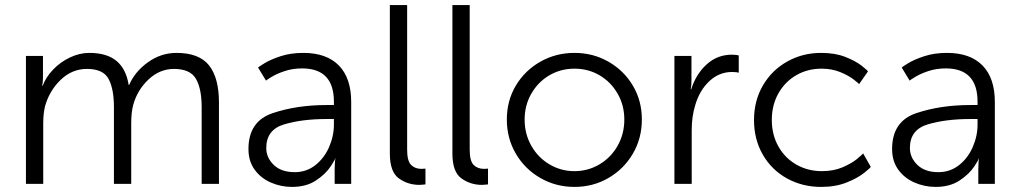

<svg xmlns="http://www.w3.org/2000/svg" viewBox="-20 -723 4007 755"><path d="M149 -503V-425Q149 -410 148 -399.5Q147 -389 146 -386H148Q160 -419 188.5 -449Q217 -479 255 -497Q293 -515 331 -515Q400 -515 438 -483.5Q476 -452 486 -389H488Q510 -441 561.5 -478Q613 -515 674 -515Q763 -515 802 -466Q841 -417 841 -320V0H773V-302Q773 -374 750.5 -413Q728 -452 664 -452Q608 -452 564 -410.5Q520 -369 504 -311Q496 -282 496 -238V0H428V-302Q428 -373 407 -412.5Q386 -452 322 -452Q263 -452 218.5 -409Q174 -366 157 -305Q150 -276 150 -238V0H82V-503Z M1265 -310H1293V-323Q1293 -454 1168 -454Q1131 -454 1099.5 -443.5Q1068 -433 1047 -420Q1026 -407 1026 -406L995 -457Q995 -459 1019.5 -474Q1044 -489 1083.5 -502Q1123 -515 1173 -515Q1264 -515 1312.5 -465.5Q1361 -416 1361 -322V0H1296V-57Q1296 -73 1297 -85Q1298 -97 1299 -100H1297Q1301 -100 1280.5 -69Q1260 -38 1222 -13Q1184 12 1128 12Q1085 12 1045.5 -5Q1006 -22 981.5 -55.5Q957 -89 957 -137Q957 -246 1052 -278Q1147 -310 1265 -310ZM1139 -46Q1185 -46 1220 -73.5Q1255 -101 1274 -144.5Q1293 -188 1293 -233V-255H1265Q1168 -255 1097.5 -234Q1027 -213 1027 -141Q1027 -103 1056.5 -74.5Q1086 -46 1139 -46Z M1581 -703V-134Q1581 -90 1596.5 -74.5Q1612 -59 1637 -59Q1643 -59 1647.5 -59.5Q1652 -60 1653 -60V2Q1651 2 1644.5 3Q1638 4 1629 4Q1584 4 1548.5 -21.5Q1513 -47 1513 -119V-703Z M1827 -703V-134Q1827 -90 1842.5 -74.5Q1858 -59 1883 -59Q1889 -59 1893.5 -59.5Q1898 -60 1899 -60V2Q1897 2 1890.5 3Q1884 4 1875 4Q1830 4 1794.5 -21.5Q1759 -47 1759 -119V-703Z M2239 -515Q2312 -515 2372.5 -480.5Q2433 -446 2468.5 -386.5Q2504 -327 2504 -253Q2504 -179 2468.5 -118.5Q2433 -58 2372.5 -23Q2312 12 2239 12Q2166 12 2105 -23Q2044 -58 2008.5 -118.5Q1973 -179 1973 -253Q1973 -327 2008.5 -386.5Q2044 -446 2105 -480.5Q2166 -515 2239 -515ZM2239 -50Q2292 -50 2337 -76.5Q2382 -103 2408.5 -149.5Q2435 -196 2435 -253Q2435 -309 2408.5 -355Q2382 -401 2337.5 -427Q2293 -453 2239 -453Q2185 -453 2140.5 -427Q2096 -401 2069.5 -355Q2043 -309 2043 -253Q2043 -196 2069.5 -149.5Q2096 -103 2141 -76.5Q2186 -50 2239 -50Z M2699 -503V-411Q2699 -396 2698 -385.5Q2697 -375 2696 -372H2698Q2717 -432 2759 -470Q2801 -508 2858 -508Q2868 -508 2875.5 -507Q2883 -506 2885 -505V-437Q2883 -438 2876 -439Q2869 -440 2859 -440Q2808 -440 2769.5 -404Q2731 -368 2714 -310Q2700 -265 2700 -212V0H2632V-503Z M3209 -515Q3264 -515 3304.5 -499Q3345 -483 3369 -464Q3393 -445 3393 -442L3358 -392Q3358 -394 3337.5 -410Q3317 -426 3284 -439.5Q3251 -453 3211 -453Q3156 -453 3111.5 -427.5Q3067 -402 3041 -356Q3015 -310 3015 -251Q3015 -193 3041 -147Q3067 -101 3112 -75.5Q3157 -50 3212 -50Q3258 -50 3294 -65.5Q3330 -81 3352 -99.5Q3374 -118 3374 -120L3404 -67Q3404 -64 3378.5 -43.5Q3353 -23 3309.5 -5.5Q3266 12 3209 12Q3135 12 3074.5 -21.5Q3014 -55 2979.5 -115Q2945 -175 2945 -251Q2945 -327 2980 -387Q3015 -447 3075.5 -481Q3136 -515 3209 -515Z M3796 -310H3824V-323Q3824 -454 3699 -454Q3662 -454 3630.5 -443.5Q3599 -433 3578 -420Q3557 -407 3557 -406L3526 -457Q3526 -459 3550.5 -474Q3575 -489 3614.5 -502Q3654 -515 3704 -515Q3795 -515 3843.5 -465.5Q3892 -416 3892 -322V0H3827V-57Q3827 -73 3828 -85Q3829 -97 3830 -100H3828Q3832 -100 3811.5 -69Q3791 -38 3753 -13Q3715 12 3659 12Q3616 12 3576.5 -5Q3537 -22 3512.5 -55.5Q3488 -89 3488 -137Q3488 -246 3583 -278Q3678 -310 3796 -310ZM3670 -46Q3716 -46 3751 -73.5Q3786 -101 3805 -144.5Q3824 -188 3824 -233V-255H3796Q3699 -255 3628.5 -234Q3558 -213 3558 -141Q3558 -103 3587.5 -74.5Q3617 -46 3670 -46Z"/></svg>

Font: Museo Sans Light
Style: Regular
Weight: 300
Designer: Jos Buivenga
Foundry: Jos Buivenga & Rosetta Type Foundry (extension, remastering)
Version: Version 3.600;PS 1.000;hotconv 1.0.88;makeotf.lib2.5.647800;